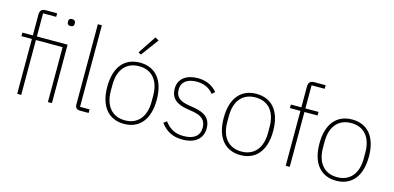

<svg xmlns="http://www.w3.org/2000/svg" viewBox="-70 -1179 3307 1612"><g transform="rotate(15 1583.5 -373.0)"><path d="M121 0H156V-477H388V0H423V-508H156V-709H270V-740H170C136 -740 121 -722 121 -689V-508H30V-477H121ZM406 -665C427 -665 435 -677 435 -691V-700C435 -714 426 -726 405 -726C384 -726 376 -714 376 -700V-691C376 -677 385 -665 406 -665Z M742 0V-31H659V-740H624V-42C624 -15 638 0 667 0Z M1152 -740 1120 -758 1015 -600 1039 -587ZM1051 12C1184 12 1266 -82 1266 -254C1266 -427 1184 -520 1051 -520C918 -520 836 -427 836 -254C836 -82 918 12 1051 12ZM1051 -19C939 -19 874 -98 874 -227V-281C874 -411 939 -489 1051 -489C1163 -489 1228 -411 1228 -281V-227C1228 -98 1163 -19 1051 -19Z M1560 12C1667 12 1733 -41 1733 -131C1733 -217 1679 -257 1585 -272L1542 -279C1461 -292 1421 -319 1421 -387C1421 -453 1472 -489 1552 -489C1629 -489 1669 -457 1698 -422L1723 -445C1688 -485 1639 -520 1553 -520C1459 -520 1387 -474 1387 -386C1387 -296 1446 -260 1536 -246L1579 -239C1660 -226 1699 -195 1699 -128C1699 -58 1651 -19 1561 -19C1490 -19 1441 -43 1396 -103L1369 -83C1416 -18 1476 12 1560 12Z M2063 12C2196 12 2278 -82 2278 -254C2278 -427 2196 -520 2063 -520C1930 -520 1848 -427 1848 -254C1848 -82 1930 12 2063 12ZM2063 -19C1951 -19 1886 -98 1886 -227V-281C1886 -411 1951 -489 2063 -489C2175 -489 2240 -411 2240 -281V-227C2240 -98 2175 -19 2063 -19Z M2455 0H2490V-477H2604V-508H2490V-709H2604V-740H2504C2470 -740 2455 -722 2455 -689V-508H2364V-477H2455Z M2895 12C3028 12 3110 -82 3110 -254C3110 -427 3028 -520 2895 -520C2762 -520 2680 -427 2680 -254C2680 -82 2762 12 2895 12ZM2895 -19C2783 -19 2718 -98 2718 -227V-281C2718 -411 2783 -489 2895 -489C3007 -489 3072 -411 3072 -281V-227C3072 -98 3007 -19 2895 -19Z"/></g></svg>

Font: IBM Plex Devanagari ExtraLight
Style: Regular
Weight: 200
Designer: Mike Abbink, Paul van der Laan, Pieter van Rosmalen, Erin McLaughlin
Foundry: Bold Monday
Version: Version 1.0